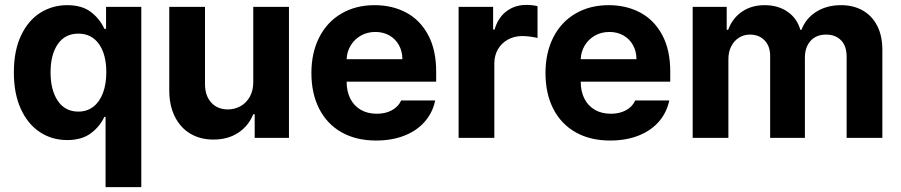

<svg xmlns="http://www.w3.org/2000/svg" viewBox="-20 -558 3645 777"><path d="M407.2 -85H402.3Q383.8 -45.4 347.2 -18.3Q310.5 8.8 252 8.8Q190.4 8.8 141.6 -23.2Q92.8 -55.2 64.5 -116.9Q36.1 -178.7 36.1 -264.6Q36.1 -352.5 64.9 -413.8Q93.8 -475.1 142.8 -506.1Q191.9 -537.1 252 -537.1Q312 -537.1 348.1 -509.3Q384.3 -481.4 402.3 -441.4H409.2V-530.3H551.8V199.2H407.2ZM410.2 -265.6Q410.2 -337.9 380.4 -379.9Q350.6 -421.9 296.9 -421.9Q243.2 -421.9 213.9 -379.4Q184.6 -336.9 184.6 -265.6Q184.6 -193.4 213.9 -149.9Q243.2 -106.4 296.9 -106.4Q332.5 -106.4 357.9 -126.2Q383.3 -146 396.7 -181.9Q410.2 -217.8 410.2 -265.6Z M1004.9 -530.3H1149.4V0H1010.7V-95.7H1004.9Q985.8 -48.3 944.1 -20.8Q902.3 6.8 843.8 6.8Q790.5 6.8 750.2 -17.1Q710 -41 687.5 -86.2Q665 -131.3 665 -192.4V-530.3H809.6V-217.8Q809.6 -170.9 834.7 -143.1Q859.9 -115.2 902.3 -115.2Q929.7 -115.2 953.1 -128.2Q976.6 -141.1 990.7 -166Q1004.9 -190.9 1004.9 -225.6Z M1240.2 -262.7Q1240.2 -344.2 1271.7 -406.5Q1303.2 -468.8 1361.3 -502.9Q1419.4 -537.1 1496.1 -537.1Q1567.4 -537.1 1623.8 -507.1Q1680.2 -477.1 1712.6 -416.5Q1745.1 -356 1745.1 -268.6V-227.5H1382.8Q1382.8 -188 1397.7 -158.7Q1412.6 -129.4 1440.2 -113.5Q1467.8 -97.7 1504.9 -97.7Q1540.5 -97.7 1566.4 -112.1Q1592.3 -126.5 1603.5 -151.4H1741.2Q1731 -102.5 1699.2 -65.9Q1667.5 -29.3 1616.9 -9.3Q1566.4 10.7 1502 10.7Q1421.4 10.7 1362.5 -22.5Q1303.7 -55.7 1272 -117.4Q1240.2 -179.2 1240.2 -262.7ZM1608.4 -318.4Q1608.4 -350.1 1594.5 -375.2Q1580.6 -400.4 1555.7 -414.6Q1530.8 -428.7 1499 -428.7Q1466.8 -428.7 1440.7 -414.1Q1414.6 -399.4 1399.2 -374Q1383.8 -348.6 1382.8 -318.4Z M1835.9 -530.3H1975.6V-438.5H1981.4Q1995.6 -486.8 2029.8 -512.5Q2064 -538.1 2109.4 -538.1Q2134.3 -538.1 2155.3 -533.2V-404.3Q2144.5 -407.2 2126.5 -409.7Q2108.4 -412.1 2093.8 -412.1Q2061.5 -412.1 2035.6 -397.9Q2009.8 -383.8 1995.1 -358.6Q1980.5 -333.5 1980.5 -301.8V0H1835.9Z M2187.5 -262.7Q2187.5 -344.2 2219 -406.5Q2250.5 -468.8 2308.6 -502.9Q2366.7 -537.1 2443.4 -537.1Q2514.6 -537.1 2571 -507.1Q2627.4 -477.1 2659.9 -416.5Q2692.4 -356 2692.4 -268.6V-227.5H2330.1Q2330.1 -188 2345 -158.7Q2359.9 -129.4 2387.5 -113.5Q2415 -97.7 2452.1 -97.7Q2487.8 -97.7 2513.7 -112.1Q2539.6 -126.5 2550.8 -151.4H2688.5Q2678.2 -102.5 2646.5 -65.9Q2614.7 -29.3 2564.2 -9.3Q2513.7 10.7 2449.2 10.7Q2368.7 10.7 2309.8 -22.5Q2251 -55.7 2219.2 -117.4Q2187.5 -179.2 2187.5 -262.7ZM2555.7 -318.4Q2555.7 -350.1 2541.7 -375.2Q2527.8 -400.4 2502.9 -414.6Q2478 -428.7 2446.3 -428.7Q2414.1 -428.7 2387.9 -414.1Q2361.8 -399.4 2346.4 -374Q2331.1 -348.6 2330.1 -318.4Z M2783.2 -530.3H2920.9V-437.5H2926.8Q2943.8 -483.9 2982.4 -510.5Q3021 -537.1 3074.2 -537.1Q3128.9 -537.1 3167.2 -510.5Q3205.6 -483.9 3218.8 -437.5H3223.6Q3240.7 -483.4 3283.2 -510.3Q3325.7 -537.1 3383.8 -537.1Q3433.1 -537.1 3470.9 -515.9Q3508.8 -494.6 3529.8 -453.9Q3550.8 -413.1 3550.8 -356.4V0H3406.2V-328.1Q3406.2 -372.1 3383.5 -395Q3360.8 -418 3323.2 -418Q3282.7 -418 3260 -392.3Q3237.3 -366.7 3237.3 -324.2V0H3096.7V-332Q3096.7 -371.1 3074.2 -394.5Q3051.8 -418 3014.6 -418Q2990.2 -418 2970.5 -405.5Q2950.7 -393.1 2939.2 -370.6Q2927.7 -348.1 2927.7 -318.4V0H2783.2Z"/></svg>

Font: Pretendard GOV
Style: Bold
Weight: 700
Designer: Base glyphs from Inter by Rasmus Andersson; Hangeul glyphs from Noto Sans CJK(Source Han Sans) by Jang Soo-young and Kan
Foundry: Kil Hyung-jin
Version: Version 1.309